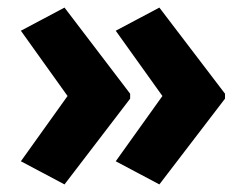

<svg xmlns="http://www.w3.org/2000/svg" viewBox="-20 -530 647 506"><path d="M573 -270V-283L400 -510L285 -449L408 -277L285 -105L400 -44ZM323 -270V-283L150 -510L35 -449L158 -277L35 -105L150 -44Z"/></svg>

Font: Noto Sans Gujarati UI SemiCondensed ExtraBold
Style: Regular
Weight: 800
Width: 4
Designer: Jelle Bosma - Monotype Design Team, Universal Thirst
Foundry: Monotype Imaging Inc.
Version: Version 2.106